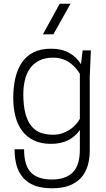

<svg xmlns="http://www.w3.org/2000/svg" viewBox="-20 -800 568 1029"><path d="M259 209Q203 209 164.5 194Q126 179 102.5 151Q79 123 68.5 85Q58 47 58 0H109Q109 86 145.5 124Q182 162 257 162Q332 162 370 124Q408 86 408 1V-103Q355 -29 254 -29Q200 -29 161.5 -47.5Q123 -66 98.5 -99Q74 -132 62.5 -177Q51 -222 51 -274Q51 -332 62 -380.5Q73 -429 97 -464.5Q121 -500 159.5 -519.5Q198 -539 254 -539Q311 -539 351 -516.5Q391 -494 414 -456L423 -530H467L462 -410Q462 -405 461.5 -400Q461 -395 461 -390V7Q461 51 450 88Q439 125 415 152Q391 179 352.5 194Q314 209 259 209ZM264 -78Q290 -78 312 -85Q334 -92 352.5 -104Q371 -116 385 -131.5Q399 -147 408 -163V-405Q399 -419 386.5 -434Q374 -449 356.5 -462Q339 -475 316 -483Q293 -491 264 -491Q221 -491 190.5 -475.5Q160 -460 141 -433.5Q122 -407 113.5 -371.5Q105 -336 105 -295Q105 -236 115.5 -194.5Q126 -153 146 -127Q166 -101 195.5 -89.5Q225 -78 264 -78ZM266 -616H210L300 -780H358Z"/></svg>

Font: Tanohe Sans Light
Style: Regular
Weight: 300
Designer: Village Type and Design LLC & Cristiano Sobral
Foundry: Cooper Hewitt Smithsonian Design Museum
Version: Version 1.00;September 29, 2021;FontCreator 13.0.0.2655 64-b